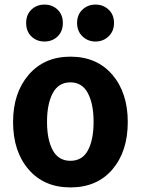

<svg xmlns="http://www.w3.org/2000/svg" viewBox="-20 -797 636 837"><path d="M287 20Q172 20 104.5 -58.5Q37 -137 37 -265Q37 -392 105 -471Q173 -550 287 -550Q402 -550 469.5 -471.5Q537 -393 537 -265Q537 -137 470 -58.5Q403 20 287 20ZM287 -438Q235 -438 210 -391Q185 -344 185 -266Q185 -188 210 -142Q235 -96 287 -96Q339 -96 363.5 -142Q388 -188 388 -266Q388 -344 363 -391Q338 -438 287 -438ZM254 -697Q254 -660 231 -638Q208 -616 174 -616Q140 -616 117 -638Q94 -660 94 -697Q94 -733 117 -755Q140 -777 174 -777Q208 -777 231 -755Q254 -733 254 -697ZM396 -616Q363 -616 339.5 -638.5Q316 -661 316 -697Q316 -733 339.5 -755Q363 -777 396 -777Q430 -777 453.5 -755Q477 -733 477 -697Q477 -661 453.5 -638.5Q430 -616 396 -616Z"/></svg>

Font: Repo
Style: Bold
Weight: 700
Designer: Stefan Peev
Foundry: Context Ltd
Version: Version 001.000